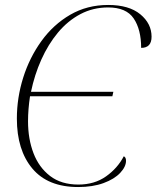

<svg xmlns="http://www.w3.org/2000/svg" viewBox="-20 -744 631 774"><path d="M295 10Q173 10 110.5 -64.5Q48 -139 48 -266Q48 -350 73.5 -431Q99 -512 147 -578.5Q195 -645 263 -684.5Q331 -724 416 -724Q500 -724 545.5 -686.5Q591 -649 591 -596Q591 -551 549 -551Q549 -625 519 -669.5Q489 -714 416 -714Q355 -714 304 -687Q253 -660 213.5 -612.5Q174 -565 146.5 -503.5Q119 -442 105 -374H437L433 -356H101Q93 -303 93 -255Q93 -184 115 -126.5Q137 -69 182 -34.5Q227 0 296 0Q361 0 407.5 -33Q454 -66 479 -114Q488 -110 488 -96Q488 -72 464.5 -47Q441 -22 397.5 -6Q354 10 295 10Z"/></svg>

Font: Noto Serif Display ExtraLight
Style: Italic
Weight: 200
Italic angle: -12°
Designer: Monotype Design Team
Foundry: Monotype Imaging Inc.
Version: Version 2.009